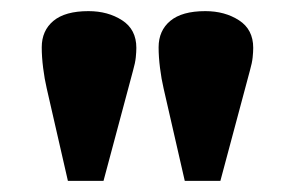

<svg xmlns="http://www.w3.org/2000/svg" viewBox="-20 -825 530 345"><path d="M102 -500 64 -666Q60 -683 57.5 -703Q55 -723 55 -740Q55 -770 76 -787.5Q97 -805 139 -805Q174 -805 199.5 -788.5Q225 -772 225 -739Q225 -732 224 -722Q223 -712 219 -698L166 -500ZM312 -500 274 -666Q270 -683 267.5 -703Q265 -723 265 -740Q265 -770 286 -787.5Q307 -805 349 -805Q384 -805 409.5 -788.5Q435 -772 435 -739Q435 -732 434 -722Q433 -712 429 -698L376 -500Z"/></svg>

Font: Literata Black
Style: Regular
Weight: 900
Designer: Latin by Veronika Burian and Jose Scaglione. Greek by Irene Vlachou. Cyrillic by Vera Evstafieva.
Foundry: TypeTogether
Version: Version 3.103;gftools[0.9.29]